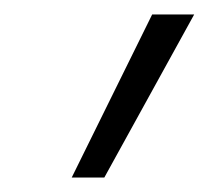

<svg xmlns="http://www.w3.org/2000/svg" viewBox="-20 -684 288 265"><path d="M79 -439 190 -664H248L124 -439Z"/></svg>

Font: Ysabeau Office Light
Style: Italic
Weight: 300
Italic angle: -12°
Designer: Christian Thalmann (Catharsis Fonts)
Version: Version 2.001;gftools[0.9.30]; featfreeze: tnum,lnum,ss02